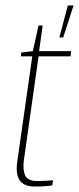

<svg xmlns="http://www.w3.org/2000/svg" viewBox="-20 -682 289 702"><path d="M107 0Q86 0 72.5 -6Q59 -12 51.5 -23.5Q44 -35 42 -51.5Q40 -68 43 -90L98 -476H56L58 -490L100 -495L121 -589H136L123 -495H240L238 -476H121L67 -94Q63 -61 72 -40.5Q81 -20 118 -20Q132 -20 148 -21Q164 -22 174 -23L171 -4Q164 -3 154 -2Q144 -1 132 -0.5Q120 0 107 0ZM197 -545 228 -662H249L211 -545Z"/></svg>

Font: Alumni Sans Thin
Style: Italic
Weight: 100
Italic angle: -8°
Designer: Robert E. Leuschke
Foundry: Robert E. Leuschke
Version: Version 1.016